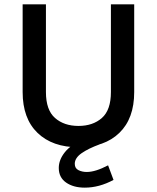

<svg xmlns="http://www.w3.org/2000/svg" viewBox="-20 -663 720 882"><path d="M84 -643H191V-240Q191 -157.5 232.8 -121Q274.5 -84.5 340.5 -84.5Q406.5 -84.5 448 -121Q489.5 -157.5 489.5 -240V-643H596.5V-240Q596.5 -118.5 528.2 -52.5Q460 13.5 340.5 13.5Q221 13.5 152.5 -52.5Q84 -118.5 84 -240ZM501.5 163.5Q435.5 199 369.5 199Q317 199 283.5 175.5Q250 152 250 108.5Q250 71.5 277.5 36.8Q305 2 358.5 -19.5L438 0Q385 19.5 354.2 41.2Q323.5 63 323.5 89.5Q323.5 110 340.2 118.5Q357 127 378.5 127Q418.5 127 476.5 96.5Z"/></svg>

Font: Karla SemiBold
Style: Regular
Weight: 600
Designer: Jonathan Pinhorn
Version: Version 2.004; ttfautohint (v1.8.4.7-5d5b);gftools[0.9.33]